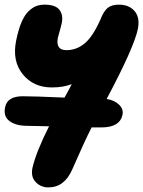

<svg xmlns="http://www.w3.org/2000/svg" viewBox="-23 -502 619 830"><path d="M186 308.1Q153.8 308.1 131.6 285.4Q109.4 262.7 117.2 224.1Q132.8 155.8 189 43.9Q106.9 42 95.2 42Q45.9 42 18.3 21.5Q-9.3 1 -1 -38.1Q8.3 -85.9 75.2 -85.9Q124 -85.9 255.9 -80.1Q278.3 -120.1 287.1 -138.2Q250 -124 201.2 -124Q121.1 -124 75 -181.4Q28.8 -238.8 46.9 -327.1Q56.2 -373.5 69.6 -405Q83 -436.5 99.6 -452.6Q116.2 -468.8 132.6 -475.3Q148.9 -481.9 168.9 -481.9Q216.8 -481.9 233.9 -459.5Q251 -437 244.1 -402.8Q243.2 -397.9 239.5 -383.8Q235.8 -369.6 231.7 -355.5Q227.5 -341.3 227.1 -338.9Q216.8 -285.2 264.2 -285.2Q308.6 -285.2 344 -315.2Q379.4 -345.2 412.1 -419.9Q425.3 -453.6 442.4 -467.8Q459.5 -481.9 491.2 -481.9Q534.7 -481.9 558.6 -454.3Q582.5 -426.8 573.2 -377.9Q557.1 -297.9 438 -74.2Q472.7 -68.4 491.9 -49.3Q511.2 -30.3 506.8 -6.8Q495.6 48.8 416 48.8H373Q341.8 109.9 289.1 231Q255.4 308.1 186 308.1Z"/></svg>

Font: Shantell Sans Bouncy
Style: Italic
Weight: 800
Italic angle: -11.31°
Designer: Stephen Nixon, Anya Danilova, Shantell Martin
Foundry: Arrow Type
Version: Version 1.006;[9816181b4]